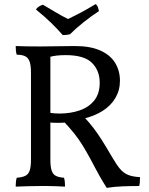

<svg xmlns="http://www.w3.org/2000/svg" viewBox="-20 -901 724 930"><path d="M497 9Q476 -24 463.5 -46.5Q451 -69 440.5 -88.5Q430 -108 418 -131Q399 -166 381 -195.5Q363 -225 339.5 -254.5Q316 -284 281 -321L307 -308Q281 -306 258.5 -306Q236 -306 217 -308V-355Q231 -353 243 -352Q255 -351 268 -351Q322 -351 366.5 -366.5Q411 -382 437 -415Q463 -448 463 -500Q463 -559 425.5 -596.5Q388 -634 298 -634Q275 -634 256.5 -632Q238 -630 219 -625L224 -636V-127Q224 -94 230 -75.5Q236 -57 250 -49.5Q264 -42 290 -40Q293 -31 294 -19.5Q295 -8 295 3Q274 2 251 1Q228 0 208 0Q188 0 176 0Q150 0 114 1Q78 2 56 3Q56 -8 57 -19Q58 -30 61 -40Q88 -42 103 -49.5Q118 -57 124 -75.5Q130 -94 130 -127V-549Q130 -582 124 -601Q118 -620 103 -628Q88 -636 61 -636Q58 -646 57 -656Q56 -666 56 -678Q71 -677 106 -676.5Q141 -676 176 -676Q217 -676 259 -677Q301 -678 343 -678Q418 -678 466.5 -656Q515 -634 538 -596Q561 -558 561 -510Q561 -464 539 -426.5Q517 -389 476.5 -363.5Q436 -338 380 -325L385 -337Q412 -308 432 -282Q452 -256 473 -223Q494 -190 523 -140Q544 -104 560.5 -84Q577 -64 599 -54.5Q621 -45 658 -43Q658 -31 657.5 -20.5Q657 -10 654 0Q616 0 575 1.5Q534 3 497 9ZM284 -731Q260 -759 227 -791Q194 -823 154 -855Q159 -863 168 -869Q177 -875 188 -878Q216 -862 249 -842Q282 -822 310 -809Q324 -816 350 -829Q376 -842 402 -857Q428 -872 443 -881Q451 -876 454.5 -865Q458 -854 459 -847Q425 -825 387 -795Q349 -765 319 -735Q311 -733 301.5 -732Q292 -731 284 -731Z"/></svg>

Font: Vollkorn
Style: Regular
Weight: 400
Designer: Friedrich Althausen
Foundry: Friedrich Althausen
Version: Version 4.104